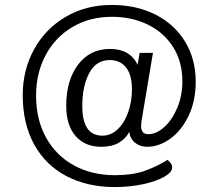

<svg xmlns="http://www.w3.org/2000/svg" viewBox="-20 -737 874 777"><path d="M556 -267Q551 -242 551 -227Q551 -194 580 -194Q613 -194 645 -223Q677 -252 697.5 -301Q718 -350 718 -408Q718 -487 681 -546Q644 -605 579 -637Q514 -669 433 -669Q343 -669 273 -627.5Q203 -586 164.5 -513.5Q126 -441 126 -350Q126 -253 166.5 -180Q207 -107 279.5 -67.5Q352 -28 445 -28Q513 -28 561 -44Q609 -60 658 -90Q677 -75 677 -60Q677 -40 644.5 -21.5Q612 -3 558.5 8.5Q505 20 445 20Q334 20 249.5 -24Q165 -68 118.5 -152Q72 -236 72 -352Q72 -454 118 -537.5Q164 -621 246 -669Q328 -717 432 -717Q532 -717 609 -678Q686 -639 729 -568.5Q772 -498 772 -406Q772 -329 743.5 -269Q715 -209 669.5 -176Q624 -143 575 -143Q547 -143 527 -159Q507 -175 503 -203Q489 -176 461 -159.5Q433 -143 389 -143Q324 -143 286 -186.5Q248 -230 248 -309Q248 -412 296 -475.5Q344 -539 425 -539Q506 -539 537 -475L545 -523H599ZM514 -375Q514 -434 490 -464Q466 -494 424 -494Q369 -494 341 -441Q313 -388 313 -308Q313 -188 394 -188Q430 -188 457.5 -215Q485 -242 499.5 -285Q514 -328 514 -375Z"/></svg>

Font: Krub
Style: Regular
Weight: 400
Designer: Ekaluck Peanpanawate
Foundry: Cadson Demak Co.,Ltd.
Version: Version 1.000; ttfautohint (v1.6)